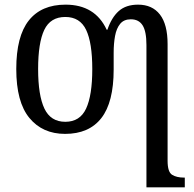

<svg xmlns="http://www.w3.org/2000/svg" viewBox="-20 -566 833 826"><path d="M610 -372Q610 -431 593.5 -457Q577 -483 543 -483Q513 -483 497 -463.5Q481 -444 475 -411.5Q469 -379 469 -339V-267Q469 -126 416 -58Q363 10 260 10Q163 10 106.5 -58.5Q50 -127 50 -269Q50 -410 104 -478Q158 -546 262 -546Q389 -546 439 -438H442Q460 -491 491 -518.5Q522 -546 574 -546Q635 -546 668 -503.5Q701 -461 701 -376V126Q701 174 720.5 186Q740 198 771 198H775V240H610ZM261 -42Q324 -42 350.5 -99Q377 -156 377 -269Q377 -382 350.5 -437.5Q324 -493 261 -493Q197 -493 170.5 -437.5Q144 -382 144 -269Q144 -156 171 -99Q198 -42 261 -42Z"/></svg>

Font: Noto Serif SemiCondensed
Style: Regular
Weight: 400
Width: 4
Designer: Monotype Design Team
Foundry: Monotype Imaging Inc.
Version: Version 2.013